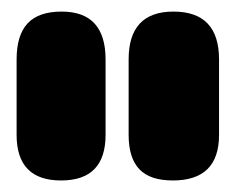

<svg xmlns="http://www.w3.org/2000/svg" viewBox="-20 -794 409 333"><path d="M8.8 -560.1V-690.9Q8.8 -732.9 27.8 -753.4Q46.9 -773.9 86.9 -773.9Q163.1 -773.9 163.1 -690.9V-560.1Q163.1 -481 85.9 -481Q8.8 -481 8.8 -560.1ZM203.1 -560.1V-690.9Q203.1 -773.9 280.8 -773.9Q359.9 -773.9 359.9 -690.9V-560.1Q359.9 -481 279.8 -481Q240.2 -481 221.7 -500.5Q203.1 -520 203.1 -560.1Z"/></svg>

Font: BPreplay
Style: Bold
Weight: 700
Designer: Magenta/George Triantafyllakos
Foundry: Magenta/George Triantafyllakos
Version: Version 1.00